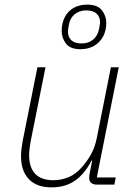

<svg xmlns="http://www.w3.org/2000/svg" viewBox="-20 -799 591 831"><path d="M142 -508H177L113 -189Q110 -173 108 -155.5Q106 -138 106 -128Q106 -74 132.5 -46.5Q159 -19 211 -19Q244 -19 275.5 -31.5Q307 -44 335 -76Q355 -98 373 -129.5Q391 -161 399 -202L460 -508H494L399 -31H481L475 0H399Q383 0 374.5 -7.5Q366 -15 366 -29Q366 -34 366.5 -38.5Q367 -43 368 -48L379 -104H376Q347 -47 305 -17.5Q263 12 203 12Q139 12 105 -23.5Q71 -59 71 -123Q71 -137 73 -154.5Q75 -172 78 -188ZM328 -586Q284 -586 265.5 -610.5Q247 -635 247 -665Q247 -699 260.5 -725Q274 -751 299 -765Q324 -779 357 -779Q402 -779 421 -754.5Q440 -730 440 -701Q440 -666 426 -640.5Q412 -615 387 -600.5Q362 -586 328 -586ZM333 -611Q363 -611 383 -627.5Q403 -644 409 -675Q411 -687 412 -692.5Q413 -698 413 -703Q413 -726 398 -740Q383 -754 353 -754Q324 -754 303.5 -737.5Q283 -721 278 -691Q276 -678 275 -673Q274 -668 274 -663Q274 -639 288.5 -625Q303 -611 333 -611Z"/></svg>

Font: IBM Plex Sans ExtraLight
Style: Italic
Weight: 250
Italic angle: -11.31°
Designer: Mike Abbink, Paul van der Laan, Pieter van Rosmalen
Foundry: Bold Monday
Version: Version 3.201